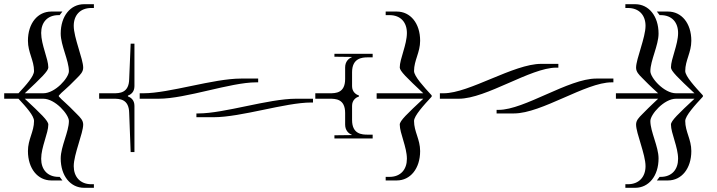

<svg xmlns="http://www.w3.org/2000/svg" viewBox="-29 -680 3414 914"><path d="M-9 -210H59C96 -170 133 -129 133 -104C133 -53 104 -17 104 39C104 123 151 179 215 179H268L255 162H250C196 162 167 126 167 76C167 20 201 -46 201 -87C201 -105 165 -139 89 -210H177C234 -210 299 -135 299 -104C299 -53 260 18 260 74C260 158 307 214 371 214H418V197H406C352 197 322 161 322 111C322 55 367 -46 367 -87C367 -107 354 -120 337 -137C283 -193 267 -202 251 -221V-225C267 -244 283 -252 337 -308C354 -325 367 -338 367 -358C367 -399 322 -501 322 -557C322 -607 352 -642 406 -642H418V-660H371C307 -660 260 -604 260 -520C260 -464 299 -392 299 -341C299 -310 234 -236 177 -236H89C168 -310 201 -342 201 -359C201 -400 167 -467 167 -523C167 -573 196 -608 250 -608H255L268 -625H215C151 -625 104 -570 104 -486C104 -430 133 -393 133 -342C133 -317 96 -276 59 -236H-9Z M443 -210H511C539 -210 585 -210 586 -142L593 44H611V17V-176C611 -204 594 -216 580 -221V-225C594 -230 611 -242 611 -270V-446V-472H593L586 -304C585 -236 539 -236 511 -236H443Z M636 -210H726C857 -210 1068 -288 1190 -288H1200V-306H1118C987 -306 776 -236 654 -236H636ZM1380 -210C1249 -210 1038 -140 916 -140H906V-122H988C1119 -122 1330 -192 1452 -192H1461V-210Z M1472 -210H1540C1568 -210 1614 -210 1614 -142V-87C1614 -59 1631 -44 1645 -39V-37L1563 -36V-21H1745V-39H1722C1694 -39 1647 -41 1647 -109V-176C1647 -204 1666 -216 1680 -221V-225C1666 -230 1647 -242 1647 -270V-336C1647 -403 1694 -407 1722 -407H1745V-424H1563V-410L1645 -409V-407C1631 -402 1614 -387 1614 -359V-304C1614 -236 1568 -236 1540 -236H1472Z M1764 -210H1986C1910 -139 1874 -105 1874 -87C1874 -46 1908 20 1908 76C1908 126 1879 162 1825 162H1807V179H1860C1924 179 1971 123 1971 39C1971 -17 1942 -53 1942 -104C1942 -129 1989 -180 2026 -220V-226C1989 -266 1942 -317 1942 -342C1942 -393 1971 -430 1971 -486C1971 -570 1924 -625 1860 -625H1807V-608H1825C1879 -608 1908 -573 1908 -523C1908 -467 1874 -400 1874 -359C1874 -342 1907 -310 1986 -236H1764Z M2809 -306C2678 -306 2467 -157 2345 -157H2335V-140H2418C2549 -140 2760 -288 2882 -288H2891V-306ZM2065 -210H2155C2286 -210 2497 -358 2619 -358H2629V-376H2547C2416 -376 2205 -236 2083 -236H2065Z M2903 -210H3104C3090 -196 3072 -181 3029 -137C3012 -120 2999 -107 2999 -87C2999 -46 3044 55 3044 111C3044 161 3014 197 2960 197H2948V214H2995C3059 214 3106 158 3106 74C3106 18 3067 -53 3067 -104C3067 -135 3132 -210 3189 -210H3277C3201 -139 3165 -105 3165 -87C3165 -46 3199 20 3199 76C3199 126 3170 162 3116 162H3111L3098 179H3151C3215 179 3262 123 3262 39C3262 -17 3233 -53 3233 -104C3233 -129 3280 -180 3317 -220V-226C3280 -266 3233 -317 3233 -342C3233 -393 3262 -430 3262 -486C3262 -570 3215 -625 3151 -625H3098L3111 -608H3116C3170 -608 3199 -573 3199 -523C3199 -467 3165 -400 3165 -359C3165 -342 3198 -310 3277 -236H3189C3132 -236 3067 -310 3067 -341C3067 -392 3106 -464 3106 -520C3106 -604 3059 -660 2995 -660H2948V-642H2960C3014 -642 3044 -607 3044 -557C3044 -501 2999 -399 2999 -358C2999 -338 3012 -325 3029 -308C3072 -264 3090 -249 3104 -236H2903Z"/></svg>

Font: FoglihtenDeH02
Style: Regular
Weight: 500
Designer: gluk (gluksza@wp.pl|www.glukfonts.pl)
Version: Version 0.68